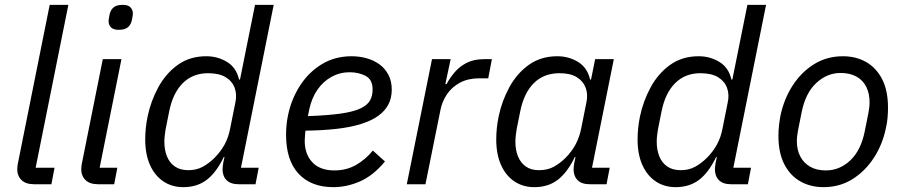

<svg xmlns="http://www.w3.org/2000/svg" viewBox="-20 -760 3732 792"><path d="M192 0H121Q86 0 68.5 -17.5Q51 -35 51 -63Q51 -68 52 -74Q53 -80 54 -87L185 -740H262L127 -68H205Z M470 -637Q447 -637 437.5 -647.5Q428 -658 428 -672Q428 -675 428.5 -680.5Q429 -686 432 -700Q436 -719 448.5 -729.5Q461 -740 486 -740Q509 -740 518.5 -729.5Q528 -719 528 -705Q528 -702 527.5 -696.5Q527 -691 524 -677Q520 -658 507.5 -647.5Q495 -637 470 -637ZM451 0H385Q350 0 332.5 -17.5Q315 -35 315 -63Q315 -68 316 -74Q317 -80 318 -87L404 -516H481L391 -68H464Z M1034 0H965Q931 0 914.5 -17Q898 -34 898 -62Q898 -68 899 -75Q900 -82 901 -89L906 -112H903Q872 -48 832.5 -18Q793 12 736 12Q689 12 653.5 -12Q618 -36 598.5 -80Q579 -124 579 -185Q579 -208 581.5 -232Q584 -256 589 -280Q602 -343 633 -400Q664 -457 713.5 -492.5Q763 -528 831 -528Q878 -528 916.5 -504.5Q955 -481 966 -432H970L1032 -740H1109L974 -68H1047ZM757 -58Q791 -58 817 -72.5Q843 -87 865 -109Q890 -134 906.5 -164Q923 -194 930 -233L951 -338Q958 -370 948 -397.5Q938 -425 911 -441.5Q884 -458 838 -458Q775 -458 734 -417Q693 -376 678 -301L663 -226Q661 -213 659.5 -200.5Q658 -188 658 -175Q658 -142 668.5 -115.5Q679 -89 701 -73.5Q723 -58 757 -58Z M1355 12Q1263 12 1211.5 -43.5Q1160 -99 1160 -204Q1160 -224 1162 -244.5Q1164 -265 1168 -284Q1182 -352 1218 -407.5Q1254 -463 1308 -495.5Q1362 -528 1430 -528Q1463 -528 1493 -519.5Q1523 -511 1546 -494Q1569 -477 1582.5 -451Q1596 -425 1596 -390Q1596 -356 1582 -329Q1568 -302 1540 -282Q1512 -262 1469 -248.5Q1426 -235 1369 -228.5Q1312 -222 1240 -221Q1239 -211 1238 -199Q1237 -187 1237 -179Q1237 -124 1268.5 -90.5Q1300 -57 1360 -57Q1409 -57 1448.5 -79.5Q1488 -102 1518 -139L1568 -94Q1520 -36 1465.5 -12Q1411 12 1355 12ZM1422 -462Q1382 -462 1347.5 -443Q1313 -424 1289.5 -390Q1266 -356 1256 -310L1250 -281Q1333 -284 1385.5 -291.5Q1438 -299 1466.5 -312.5Q1495 -326 1506 -345Q1517 -364 1517 -391Q1517 -432 1488 -447Q1459 -462 1422 -462Z M1735 0H1658L1762 -516H1839L1817 -413H1822Q1836 -439 1856 -462.5Q1876 -486 1905.5 -501Q1935 -516 1977 -516H2009L1994 -437H1958Q1911 -437 1877.5 -419Q1844 -401 1824 -371.5Q1804 -342 1797 -307Z M2482 0H2413Q2379 0 2362.5 -17Q2346 -34 2346 -62Q2346 -68 2347 -75Q2348 -82 2349 -89L2354 -112H2351Q2320 -48 2280.5 -18Q2241 12 2184 12Q2137 12 2101.5 -12Q2066 -36 2046.5 -80Q2027 -124 2027 -185Q2027 -208 2029.5 -232Q2032 -256 2037 -280Q2050 -343 2081 -400Q2112 -457 2161.5 -492.5Q2211 -528 2279 -528Q2326 -528 2364.5 -504.5Q2403 -481 2414 -432H2418L2435 -516H2512L2422 -68H2495ZM2203 -58Q2239 -58 2265 -72.5Q2291 -87 2313 -109Q2339 -135 2355 -165.5Q2371 -196 2378 -233L2399 -338Q2406 -370 2396 -397.5Q2386 -425 2359.5 -441.5Q2333 -458 2288 -458Q2223 -458 2182 -417Q2141 -376 2126 -301L2111 -226Q2109 -213 2107.5 -200Q2106 -187 2106 -175Q2106 -142 2116.5 -115.5Q2127 -89 2148.5 -73.5Q2170 -58 2203 -58Z M3065 0H2996Q2962 0 2945.5 -17Q2929 -34 2929 -62Q2929 -68 2930 -75Q2931 -82 2932 -89L2937 -112H2934Q2903 -48 2863.5 -18Q2824 12 2767 12Q2720 12 2684.5 -12Q2649 -36 2629.5 -80Q2610 -124 2610 -185Q2610 -208 2612.5 -232Q2615 -256 2620 -280Q2633 -343 2664 -400Q2695 -457 2744.5 -492.5Q2794 -528 2862 -528Q2909 -528 2947.5 -504.5Q2986 -481 2997 -432H3001L3063 -740H3140L3005 -68H3078ZM2788 -58Q2822 -58 2848 -72.5Q2874 -87 2896 -109Q2921 -134 2937.5 -164Q2954 -194 2961 -233L2982 -338Q2989 -370 2979 -397.5Q2969 -425 2942 -441.5Q2915 -458 2869 -458Q2806 -458 2765 -417Q2724 -376 2709 -301L2694 -226Q2692 -213 2690.5 -200.5Q2689 -188 2689 -175Q2689 -142 2699.5 -115.5Q2710 -89 2732 -73.5Q2754 -58 2788 -58Z M3377 12Q3323 12 3281 -12Q3239 -36 3215 -83Q3191 -130 3191 -200Q3191 -222 3193.5 -243.5Q3196 -265 3200 -286Q3215 -354 3250.5 -408.5Q3286 -463 3338.5 -495.5Q3391 -528 3457 -528Q3511 -528 3553 -504Q3595 -480 3619 -433Q3643 -386 3643 -316Q3643 -294 3641 -272.5Q3639 -251 3634 -230Q3620 -163 3584 -108Q3548 -53 3495.5 -20.5Q3443 12 3377 12ZM3387 -57Q3443 -57 3487 -98Q3531 -139 3547 -218L3562 -293Q3564 -304 3565.5 -315.5Q3567 -327 3567 -338Q3567 -374 3553.5 -401.5Q3540 -429 3513 -444Q3486 -459 3447 -459Q3392 -459 3347.5 -418Q3303 -377 3287 -298L3272 -223Q3270 -212 3268.5 -200.5Q3267 -189 3267 -178Q3267 -142 3281 -115Q3295 -88 3321.5 -72.5Q3348 -57 3387 -57Z"/></svg>

Font: IBM Plex Sans
Style: Italic
Weight: 400
Italic angle: -11.31°
Designer: Mike Abbink, Paul van der Laan, Pieter van Rosmalen
Foundry: Bold Monday
Version: Version 3.201